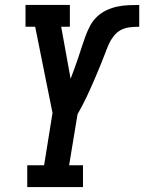

<svg xmlns="http://www.w3.org/2000/svg" viewBox="-20 -755 582 775"><path d="M90 0V-88H158L192 -299L122 -647H83V-735H262V-647H227L265 -437Q273 -459 281 -480Q289 -501 296 -522.5Q303 -544 310 -565.5Q317 -587 325 -609Q333 -631 344 -651.5Q355 -672 372 -688Q389 -704 410.5 -714Q432 -724 454 -728.5Q476 -733 498 -734Q520 -735 542 -735V-647Q524 -647 505 -645Q486 -643 469 -634.5Q452 -626 439.5 -610Q427 -594 419 -576Q411 -558 404.5 -540Q398 -522 390.5 -504.5Q383 -487 376 -469Q369 -451 361 -433.5Q353 -416 345.5 -398.5Q338 -381 329.5 -363.5Q321 -346 312 -328.5Q303 -311 293 -294L259 -88H315V0Z"/></svg>

Font: Iosevka Slab Semibold
Style: Italic
Weight: 600
Italic angle: -9°
Monospace: yes
Designer: Belleve Invis
Foundry: Belleve Invis
Version: Version 11.1.1; ttfautohint (v1.8.3)